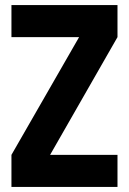

<svg xmlns="http://www.w3.org/2000/svg" viewBox="-20 -735 507 755"><path d="M25 -715H442V-589L177 -126H442V0H25V-126L291 -589H25Z"/></svg>

Font: Akshar SemiBold
Style: Regular
Weight: 600
Designer: Tall Chai
Foundry: Tall Chai
Version: Version 1.000